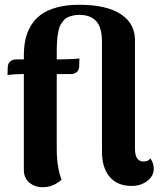

<svg xmlns="http://www.w3.org/2000/svg" viewBox="-20 -763 673 798"><path d="M158.2 15.1Q124 15.1 101.6 -4.4Q79.1 -23.9 79.1 -56.2V-455.1H70.8Q37.6 -455.1 11.2 -451.2L12.2 -483.9Q12.7 -499.5 22.7 -507.8Q32.7 -516.1 47.9 -516.1H79.1V-532.2Q79.1 -569.8 86.2 -600.8Q93.3 -631.8 109.9 -658.7Q126.5 -685.5 152.6 -703.9Q178.7 -722.2 218.3 -732.7Q257.8 -743.2 309.1 -743.2Q421.9 -743.2 481.4 -704.6Q541 -666 541 -596.2V-145Q541 -91.8 576.2 -91.8Q597.2 -91.8 605 -105Q619.1 -84.5 619.1 -62Q619.1 -31.2 592 -10.7Q564.9 9.8 526.9 9.8Q467.8 9.8 435.8 -28.1Q403.8 -65.9 403.8 -132.8V-589.8Q403.8 -648.4 380.1 -674.8Q356.4 -701.2 309.1 -701.2Q293.9 -701.2 281.5 -698Q269 -694.8 259.8 -690.4Q250.5 -686 243.4 -676.8Q236.3 -667.5 231.7 -660.2Q227.1 -652.8 223.9 -638.2Q220.7 -623.5 219.2 -614.3Q217.8 -605 216.8 -585.9Q215.8 -566.9 215.8 -556.6Q215.8 -546.4 215.8 -524.9Q215.8 -519 215.8 -516.1H228Q237.8 -516.1 270.8 -517.3Q303.7 -518.6 310.1 -520L309.1 -487.8Q308.6 -471.7 298.8 -463.4Q289.1 -455.1 273.9 -455.1H215.8V-146Q215.8 -67.4 235.8 -16.1Q200.7 15.1 158.2 15.1Z"/></svg>

Font: Arima
Style: Bold
Weight: 700
Designer: Joana Correia and Natanael Gama
Foundry: NDISCOVER
Version: Version 1.100;Glyphs 3.1.2 (3151)